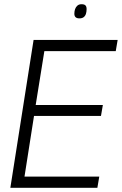

<svg xmlns="http://www.w3.org/2000/svg" viewBox="-20 -889 577 909"><path d="M29 0 139 -700H537L528 -647H190L149 -392H467L458 -340H141L96 -53H450L441 0ZM356 -802Q344 -802 338 -807.5Q332 -813 332 -824Q332 -836 335.5 -846Q339 -856 346.5 -862.5Q354 -869 366 -869Q379 -869 384.5 -863.5Q390 -858 390 -846Q390 -834 387 -824Q384 -814 376.5 -808Q369 -802 356 -802Z"/></svg>

Font: Georama ExtraCondensed Thin Light
Style: Italic
Weight: 300
Italic angle: -9°
Version: Version 1.001